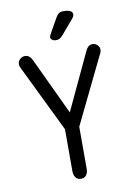

<svg xmlns="http://www.w3.org/2000/svg" viewBox="-88 -836 624 901"><g transform="rotate(-10 223.5 -385.5)"><path d="M190 -233V-33Q190 -14 199 -2.5Q208 9 224 9Q241 9 249.5 -2.5Q258 -14 258 -33V-233L412 -550Q419 -561 419 -574Q419 -585 409 -594.5Q399 -604 386 -604Q365 -604 353 -578L226 -307L99 -577Q92 -591 84 -597.5Q76 -604 64 -604Q51 -604 40.5 -594.5Q30 -585 30 -572Q30 -561 37 -548ZM322 -757Q322 -764 318 -769Q314 -774 305 -777Q296 -780 279 -780Q265 -780 257 -774.5Q249 -769 241 -755L201 -684Q196 -674 196 -670Q196 -663 203 -657.5Q210 -652 221 -652Q232 -652 238.5 -655.5Q245 -659 255 -670L313 -738Q322 -749 322 -757Z"/></g></svg>

Font: Beiruti
Style: Regular
Weight: 400
Version: Version 1.00